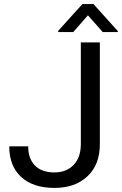

<svg xmlns="http://www.w3.org/2000/svg" viewBox="-20 -921 603 951"><path d="M380.4 -710.9H474.6V-207.5Q474.6 -105.5 413.3 -47.9Q352.1 9.8 250 9.8Q144 9.8 85 -44.4Q25.9 -98.6 25.9 -196.3H119.6Q119.6 -135.3 153.1 -101.1Q186.5 -66.9 250 -66.9Q308.1 -66.9 344 -103.5Q379.9 -140.1 380.4 -206.1ZM563.5 -767.1V-762.2H488.8L415.5 -845.2L342.8 -762.2H268.1V-768.1L388.2 -900.9H442.9Z"/></svg>

Font: SteelSelectRoboto
Style: Roboto-Regular
Weight: 400
Designer: Google
Version: Version 2.137; 2017